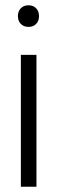

<svg xmlns="http://www.w3.org/2000/svg" viewBox="-20 -708 216 728"><path d="M59.1 0V-500H118.2V0ZM87.9 -688Q106 -688 116.9 -676.8Q127.9 -665.5 127.9 -647Q127.9 -628.4 116.9 -617.2Q106 -606 87.9 -606Q70.3 -606 59.1 -617.2Q47.9 -628.4 47.9 -647Q47.9 -665.5 59.1 -676.8Q70.3 -688 87.9 -688Z"/></svg>

Font: LT Hoop Light
Style: Regular
Weight: 300
Designer: Daniel Lyons
Foundry: LyonsType
Version: Version 1.000